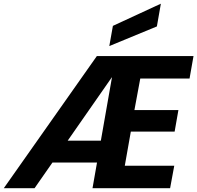

<svg xmlns="http://www.w3.org/2000/svg" viewBox="-48 -997 1045 1017"><path d="M-28 0 465 -700H977L956 -581H695L664 -414H897L877 -300H645L613 -119H875L853 0H442L545 -587H544L135 0ZM135 -136 213 -252H554L543 -136ZM531 -753 550 -860 803 -977H804L783 -857Z"/></svg>

Font: DM Sans 28pt Black
Style: Italic
Weight: 900
Italic angle: -10°
Version: Version 4.004;gftools[0.9.30]